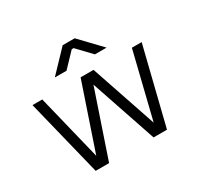

<svg xmlns="http://www.w3.org/2000/svg" viewBox="-145 -871 1098 1054"><g transform="rotate(-30 404.0 -344.0)"><path d="M178 0H263L404 -416L545 0H630L750 -486H688L586 -70L445 -486H363L222 -70L120 -486H58ZM240 -556H314L398 -644H410L494 -556H568L442 -688H366Z"/></g></svg>

Font: Meta Space Light
Style: Regular
Weight: 300
Designer: Meta Pool / Florian Karsten
Foundry: Meta Pool / Florian Karsten
Version: Version 2.000;Glyphs 3.1.1 (3137)